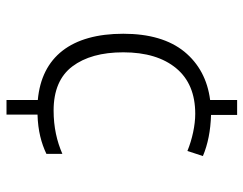

<svg xmlns="http://www.w3.org/2000/svg" viewBox="-102 -662 774 611"><g transform="rotate(90 285.5 -357.0)"><path d="M346.2 -724.1H298.8V-638.2C234.4 -629.9 183.1 -602.5 145 -556.2C106.9 -509.3 87.9 -444.3 87.9 -361.8C87.9 -196.3 161.6 -102.1 298.8 -89.8V9.8H345.2V-88.9C396.5 -90.3 436.5 -101.1 470.2 -117.2V-168C429.7 -150.4 385.3 -140.1 332 -140.1C268.6 -140.1 221.7 -160.2 191.9 -199.7C162.1 -239.3 147 -293 147 -361.8C147 -433.6 164.1 -489.7 197.8 -530.3C231.4 -570.8 279.8 -590.8 342.8 -590.8C379.4 -590.8 423.8 -581.1 460.9 -565.9L477.1 -615.2C439.9 -630.9 396.5 -639.6 346.2 -641.1Z"/></g></svg>

Font: Noto Reveo Sans
Style: Regular
Weight: 300
Designer: Monotype Design Team
Foundry: Monotype Imaging Inc.
Version: Version 2.007